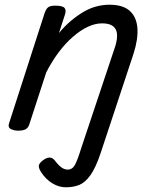

<svg xmlns="http://www.w3.org/2000/svg" viewBox="-20 -539 653 814"><path d="M407 109Q386 172 363.5 203.5Q341 235 316 245Q291 255 259 255Q230 255 202.5 238.5Q175 222 155 192Q145 177 144.5 165.5Q144 154 163 140Q178 129 190 129Q202 129 212 141Q229 163 241.5 171.5Q254 180 267 180Q287 180 298 159.5Q309 139 325 87L469 -344Q478 -374 476 -395.5Q474 -417 458.5 -428.5Q443 -440 413 -440Q383 -440 351.5 -425Q320 -410 288.5 -382.5Q257 -355 228.5 -317Q200 -279 176 -232L104 -11Q100 2 89.5 8.5Q79 15 56 15Q40 15 26 8Q12 1 19 -18L169 -483Q176 -503 185.5 -509Q195 -515 214 -515Q245 -515 253.5 -505.5Q262 -496 255 -476L230 -399Q254 -428 280 -450Q306 -472 333 -488Q360 -504 388 -511.5Q416 -519 444 -519Q501 -519 530 -493Q559 -467 562.5 -420Q566 -373 546 -311Z"/></svg>

Font: Playwrite DK Loopet
Style: Regular
Weight: 400
Designer: Veronika Burian, José Scaglione
Foundry: TypeTogether
Version: Version 1.002